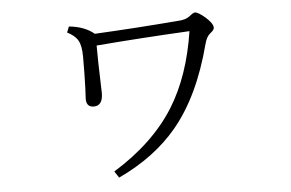

<svg xmlns="http://www.w3.org/2000/svg" viewBox="-46 -623 1091 719"><g transform="rotate(-5 500.0 -263.5)"><path d="M330.1 -512.2Q490.7 -520.5 643.1 -533.2Q672.9 -534.2 688 -545.9Q704.1 -559.1 710 -559.1Q722.2 -559.1 749 -536.1Q775.9 -512.2 775.9 -496.1Q775.9 -487.8 761.7 -477.1Q746.6 -465.3 739.7 -438Q689.5 -246.1 595.2 -132.8Q511.7 -32.2 374 32.2L357.9 7.8Q508.8 -85 586.9 -209.5Q658.7 -324.7 684.1 -491.2Q497.1 -481.4 333 -467.8Q333 -411.1 335.9 -325.2L336.9 -289.1Q336.9 -241.2 302.7 -241.2Q274.9 -241.2 274.9 -272Q274.9 -275.4 276.9 -312Q278.8 -360.4 278.8 -430.2Q278.8 -471.2 267.6 -491.2Q256.3 -511.7 227.1 -525.9L235.8 -547.9Q294.9 -542 330.1 -512.2Z"/></g></svg>

Font: I.MingCP
Style: Regular
Weight: 400
Designer: I.Font Project
Version: Version 8.000; Sep 06, 2022